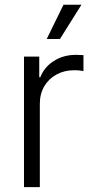

<svg xmlns="http://www.w3.org/2000/svg" viewBox="-20 -773 387 793"><path d="M79.1 0V-539.1H142.1V-454.1H146.5Q162.6 -495.6 202.1 -521Q241.7 -546.4 293 -546.4Q300.8 -546.4 309.8 -545.9Q318.8 -545.4 324.7 -545.4V-479.5Q321.3 -480.5 310.3 -481.7Q299.3 -482.9 286.1 -482.9Q245.6 -482.9 213.4 -465.3Q181.2 -447.8 162.8 -416.5Q144.5 -385.3 144.5 -343.8V0ZM172.9 -611.8 242.2 -753.4H316.4L227.5 -611.8Z"/></svg>

Font: Inter 18pt Light
Style: Regular
Weight: 300
Designer: Rasmus Andersson
Foundry: rsms
Version: Version 4.001;git-66647c0bb